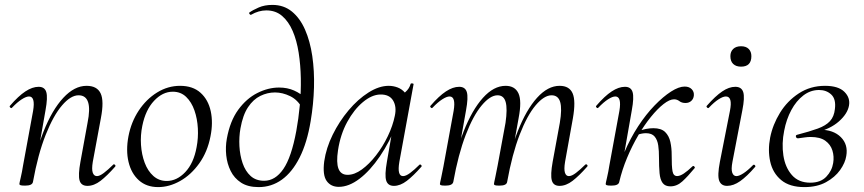

<svg xmlns="http://www.w3.org/2000/svg" viewBox="-20 -749 3523 783"><path d="M336.6 9Q310.8 9 304.5 -13.2Q298.2 -35.4 308 -89L337 -248Q359.8 -360.4 300.4 -360.4Q268.4 -360.4 233 -319.2Q197.6 -278 166.2 -198.9Q134.8 -119.8 114.4 -7.2L102 -8.2Q122.8 -124.8 157.7 -212.9Q192.6 -301 238.1 -350Q283.6 -399 333 -399Q375.8 -399 390.4 -368.2Q405 -337.4 391.4 -267L358.4 -89Q353.4 -58.6 358.3 -44.7Q363.2 -30.8 375.4 -30.8Q386.4 -30.8 403.4 -43.6Q420.4 -56.4 441.2 -77Q444.2 -81 448.6 -77Q453 -73 449.2 -69Q416.6 -32 390 -11.5Q363.4 9 336.6 9ZM82.4 8Q68.2 8 63.6 6.3Q59 4.6 59 1.6Q59 -1.6 64.5 -24.8Q70 -48 74 -74L115 -297Q124.8 -355.6 98.4 -355.6Q86.8 -355.6 68.7 -344Q50.6 -332.4 29.2 -310Q26.2 -306 21.8 -310.5Q17.4 -315 21.2 -318.2Q54.8 -357.2 83.4 -376.1Q112 -395 137.6 -395Q162.4 -395 168.8 -373.3Q175.2 -351.6 165.6 -299.4L114.4 -7.2Q111.8 8 82.4 8Z M625 14Q577.2 14 546.3 -13.8Q515.4 -41.6 504.2 -88.6Q493 -135.6 503.8 -193Q515 -251.6 545.8 -298.1Q576.6 -344.6 620.6 -371.8Q664.6 -399 714.4 -399Q766.4 -399 797.8 -370.7Q829.2 -342.4 839.4 -295.5Q849.6 -248.6 838.4 -193Q826.2 -129.8 792.7 -82.9Q759.2 -36 714.8 -11Q670.4 14 625 14ZM659.8 -11Q701.4 -11 735.7 -47.3Q770 -83.6 781.8 -149Q789 -186 786.9 -225.3Q784.8 -264.6 773 -298.6Q761.2 -332.6 739.2 -353.8Q717.2 -375 684.6 -375Q643 -375 608.2 -337.8Q573.4 -300.6 560.4 -236Q552.4 -197.4 555 -158Q557.6 -118.6 570.1 -85.2Q582.6 -51.8 605.4 -31.4Q628.2 -11 659.8 -11Z M1034.8 14Q990.8 14 963 -4.2Q935.2 -22.4 920.7 -51.8Q906.2 -81.2 902.6 -115.6Q899 -150 905 -183.2Q918 -255.4 951.5 -301.3Q985 -347.2 1029.3 -369.6Q1073.6 -392 1118 -392Q1152 -392 1179.2 -379.9Q1206.4 -367.8 1228.4 -346.6L1213.6 -306.2Q1194.4 -341.8 1163.3 -356.9Q1132.2 -372 1101.4 -372Q1070.6 -372 1041.7 -357.9Q1012.8 -343.8 991.5 -311.8Q970.2 -279.8 960.6 -225.4Q954.4 -190.4 956.4 -153.1Q958.4 -115.8 969.4 -83.5Q980.4 -51.2 1001.9 -31.5Q1023.4 -11.8 1057.2 -11.8Q1102.6 -11.8 1135.6 -59.8Q1168.6 -107.8 1188.4 -215.2Q1197.4 -264 1202.6 -319.1Q1207.8 -374.2 1206.8 -429.1Q1205.8 -484 1198 -534Q1190.2 -584 1173.6 -622.6Q1157 -661.2 1130.6 -683.9Q1104.2 -706.6 1066 -706.6Q1034.8 -706.6 1004 -688.8Q1000.2 -687.6 997.4 -692.1Q994.6 -696.6 996.8 -697.8Q1010.6 -707.8 1034.8 -718.4Q1059 -729 1090.8 -729Q1137.2 -729 1170.3 -702Q1203.4 -675 1224 -628.1Q1244.6 -581.2 1253.5 -520.6Q1262.4 -460 1260.5 -392.2Q1258.6 -324.4 1247 -255.6Q1232.4 -167 1202.1 -106.9Q1171.8 -46.8 1129.5 -16.4Q1087.2 14 1034.8 14Z M1361.6 13Q1329.2 13 1312.1 -11.1Q1295 -35.2 1302.2 -91Q1310 -145.2 1336.7 -199.5Q1363.4 -253.8 1401.5 -299.1Q1439.6 -344.4 1482.7 -371.7Q1525.8 -399 1565.4 -399Q1583.8 -399 1601.6 -392.3Q1619.4 -385.6 1632.1 -370.3Q1644.8 -355 1646.8 -330.4L1604.4 -357Q1616.6 -359 1633.1 -373.4Q1649.6 -387.8 1654.6 -407Q1656.6 -410 1662.1 -408.8Q1667.6 -407.6 1666.6 -405.6L1608.6 -89Q1598.8 -30.8 1623.6 -30.8Q1635.2 -30.8 1652.4 -43.5Q1669.6 -56.2 1690.4 -77Q1693.4 -80 1697.4 -76Q1701.4 -72 1698.4 -69Q1665.8 -32 1639.1 -11.5Q1612.4 9 1586.4 9Q1561.6 9 1554.9 -12.9Q1548.2 -34.8 1557.8 -89L1582 -229L1599 -246Q1569.4 -170.4 1529.4 -111.6Q1489.4 -52.8 1446 -19.9Q1402.6 13 1361.6 13ZM1397.6 -36Q1425.6 -36 1455.6 -57.8Q1485.6 -79.6 1513.3 -115.2Q1541 -150.8 1561.5 -193.5Q1582 -236.2 1590.2 -277Q1598.2 -314 1583 -339.2Q1567.8 -364.4 1530.6 -363.6Q1496.2 -362.8 1460 -332.6Q1423.8 -302.4 1396 -251.6Q1368.2 -200.8 1358.4 -136Q1350.8 -85.8 1360.4 -60.9Q1370 -36 1397.6 -36Z M2261.8 9Q2236.6 9 2230.4 -13.2Q2224.2 -35.4 2233.8 -89L2263 -248Q2272.6 -304.8 2264.6 -332.6Q2256.6 -360.4 2229.4 -360.4Q2199 -360.4 2164.4 -319.5Q2129.8 -278.6 2099.2 -199.6Q2068.6 -120.6 2048.2 -7.2L2036.6 -8.2Q2056.6 -125.4 2091.4 -213.5Q2126.2 -301.6 2170.2 -350.3Q2214.2 -399 2262.2 -399Q2302 -399 2315.3 -368.2Q2328.6 -337.4 2316.4 -267L2284.4 -89Q2279.4 -58.6 2283.9 -44.7Q2288.4 -30.8 2299.8 -30.8Q2311.6 -30.8 2328.5 -43.6Q2345.4 -56.4 2366.2 -77Q2370.2 -81 2374.2 -77Q2378.2 -73 2374.2 -69Q2341.6 -32 2315 -11.5Q2288.4 9 2261.8 9ZM1796.6 8Q1782.4 8 1778.2 6.3Q1774 4.6 1774 1.6Q1774 -1.6 1779.1 -24Q1784.2 -46.4 1788.2 -69.2L1830 -297Q1839.8 -355.6 1813.4 -355.6Q1801.8 -355.6 1783.7 -344Q1765.6 -332.4 1744.2 -310Q1741.2 -306 1736.8 -310.5Q1732.4 -315 1736.2 -318.2Q1769.8 -357.2 1798.4 -376.1Q1827 -395 1852.6 -395Q1877.4 -395 1883.8 -373.3Q1890.2 -351.6 1880.6 -299.4L1828.6 -7.2Q1825.2 8 1796.6 8ZM2017 8Q2002.8 8 1998.6 6.3Q1994.4 4.6 1994.4 1.6Q1994.4 -1.6 1999.9 -26.4Q2005.4 -51.2 2009.4 -74L2041.6 -248.4Q2049.8 -305.4 2042.2 -332.9Q2034.6 -360.4 2009 -360.4Q1979 -360.4 1944.3 -319Q1909.6 -277.6 1879.2 -198.5Q1848.8 -119.4 1828.6 -7.2L1816.2 -8.2Q1836 -124.8 1870.7 -212.9Q1905.4 -301 1949.5 -350Q1993.6 -399 2042 -399Q2080 -399 2094.3 -368.4Q2108.6 -337.8 2095 -267.4L2048.2 -7.2Q2046 8 2017 8Z M2505.4 -7.2 2491.4 -8.4Q2501.6 -69.8 2526.1 -127.5Q2550.6 -185.2 2582.5 -234Q2614.4 -282.8 2649.4 -318.9Q2684.4 -355 2716.4 -375.5Q2748.4 -396 2772 -396Q2790.6 -396 2800.9 -385.3Q2811.2 -374.6 2809.6 -359.2Q2808.2 -345.8 2799 -337.4Q2789.8 -329 2775.2 -329Q2760.4 -329 2750.7 -336.5Q2741 -344 2728.8 -344Q2710.8 -344 2686.2 -324.8Q2661.6 -305.6 2634.7 -272.5Q2607.8 -239.4 2582.7 -196.7Q2557.6 -154 2537.3 -105.4Q2517 -56.8 2505.4 -7.2ZM2473.4 8Q2459.2 8 2454.6 6.3Q2450 4.6 2450 1.6Q2450 -1.6 2455.5 -24.8Q2461 -48 2465 -74L2506 -297Q2515.8 -355.6 2489.4 -355.6Q2477.8 -355.6 2459.7 -344Q2441.6 -332.4 2420.2 -310Q2417.2 -306 2412.8 -310.5Q2408.4 -315 2412.2 -318.2Q2445.8 -357.2 2474.4 -376.1Q2503 -395 2528.6 -395Q2553.4 -395 2559.8 -373.3Q2566.2 -351.6 2556.6 -299.4L2505.4 -7.2Q2502.8 8 2473.4 8ZM2714 11Q2692.6 11 2682.4 -2.7Q2672.2 -16.4 2669.8 -42.7Q2667.4 -69 2667.4 -106.6Q2667.6 -133.6 2664.4 -155.8Q2661.2 -178 2649.9 -191.9Q2638.6 -205.8 2614.2 -205.8Q2598.8 -205.8 2580 -199.6L2578.2 -212Q2597.6 -220 2614.1 -223.1Q2630.6 -226.2 2644.4 -226.2Q2676.6 -226.2 2692.5 -210.6Q2708.4 -195 2713.9 -169.8Q2719.4 -144.6 2719.2 -116.4Q2719 -70.4 2722.6 -50.7Q2726.2 -31 2741.4 -31Q2753.2 -31 2768.8 -41.4Q2784.4 -51.8 2803.8 -70.4Q2807.6 -74.2 2811.6 -69.8Q2815.6 -65.4 2811.8 -62.2Q2785 -29.6 2762.8 -9.3Q2740.6 11 2714 11Z M2945.2 9Q2921 9 2913 -12Q2905 -33 2915.8 -89L2956.8 -297Q2968.4 -355.6 2940.2 -355.6Q2928.6 -355.6 2910.5 -344Q2892.4 -332.4 2871.2 -310Q2868 -306 2863.6 -310.5Q2859.2 -315 2863 -318.2Q2897.4 -357.2 2925.2 -376.1Q2953 -395 2978.6 -395Q3004.2 -395 3011 -373.3Q3017.8 -351.6 3007.4 -299.4L2967 -89Q2961.2 -58.6 2966.2 -44.7Q2971.2 -30.8 2983.2 -30.8Q2994.2 -30.8 3012 -42.4Q3029.8 -54 3050.6 -75.4Q3054.6 -79.4 3058.6 -75Q3062.6 -70.6 3058.6 -67.4Q3026 -29.6 2998.6 -10.3Q2971.2 9 2945.2 9ZM3002 -477.2Q2981.6 -477.2 2970.1 -488.2Q2958.6 -499.2 2958.6 -520Q2958.6 -538.4 2970.1 -549.4Q2981.6 -560.4 3002 -560.4Q3022.4 -560.4 3033.3 -549.4Q3044.2 -538.4 3044.2 -520Q3044.2 -477.2 3002 -477.2Z M3260.4 14Q3200 14 3165.6 -14.8Q3131.2 -43.6 3121 -90.1Q3110.8 -136.6 3120.8 -188Q3131.2 -240.6 3160.9 -289Q3190.6 -337.4 3237.7 -368.2Q3284.8 -399 3344.6 -399Q3399 -399 3423.6 -374.5Q3448.2 -350 3442.2 -318Q3436.2 -285 3401.3 -254Q3366.4 -223 3308.6 -209L3323.6 -220Q3378.8 -220 3409.1 -189.7Q3439.4 -159.4 3431.2 -113Q3427 -85 3406 -55.5Q3385 -26 3348.5 -6Q3312 14 3260.4 14ZM3284.4 -4Q3326.6 -4 3349.7 -28.3Q3372.8 -52.6 3377.8 -84Q3382.2 -110.6 3374.7 -135.1Q3367.2 -159.6 3345.8 -175Q3324.4 -190.4 3285.6 -190.4Q3274.2 -190.4 3262.7 -188.7Q3251.2 -187 3235.4 -185Q3228.4 -184 3226.1 -190.8Q3223.8 -197.6 3230.8 -199.4Q3282.4 -212.8 3315.1 -224.7Q3347.8 -236.6 3364.7 -255Q3381.6 -273.4 3384.8 -304.2Q3390 -344.6 3370.2 -363.3Q3350.4 -382 3320.2 -382Q3285.2 -382 3256.2 -359.8Q3227.2 -337.6 3207 -300Q3186.8 -262.4 3178 -216Q3167.4 -163.8 3174.7 -115.2Q3182 -66.6 3209.3 -35.3Q3236.6 -4 3284.4 -4Z"/></svg>

Font: Cormorant Garamond Light
Style: Italic
Weight: 300
Italic angle: -10°
Designer: Christian Thalmann (Catharsis Fonts)
Foundry: Catharsis Fonts
Version: Version 4.001